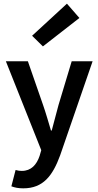

<svg xmlns="http://www.w3.org/2000/svg" viewBox="-20 -826 537 1047"><path d="M107 201C215 201 267 133 308 21L485 -492H371L299 -253C287 -208 274 -160 262 -114H258C244 -161 230 -210 215 -253L132 -492H12L205 -7L196 24C180 72 150 106 99 106C88 106 79 105 65 101L42 190C61 197 80 201 107 201ZM214 -573 413 -728 345 -806 155 -631Z"/></svg>

Font: Source Sans Pro Semibold
Style: Regular
Weight: 600
Designer: Paul D. Hunt
Foundry: Adobe Systems Incorporated
Version: Version 3.006;hotconv 1.0.111;makeotfexe 2.5.65597